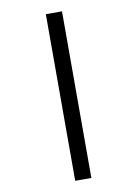

<svg xmlns="http://www.w3.org/2000/svg" viewBox="-105 -828 811 1135"><g transform="rotate(-10 300.0 -260.0)"><path d="M252 240V-760H349V240Z"/></g></svg>

Font: Noto Sans Mono SemiBold
Style: Regular
Weight: 600
Designer: Monotype Design Team
Foundry: Monotype Imaging Inc.
Version: Version 2.014; ttfautohint (v1.8.4.7-5d5b)